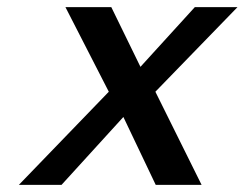

<svg xmlns="http://www.w3.org/2000/svg" viewBox="-20 -520 688 540"><path d="M547 0 417 -262 648 -500H528L375 -332L293 -500H164L286 -262L33 0H153L327 -191L418 0Z"/></svg>

Font: Perun Medium Italic
Style: Regular
Weight: 500
Italic angle: -12°
Foundry: Copyright (c) Stefan Peev, Context Ltd, 2016
Version: Version 1.026